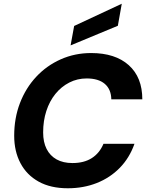

<svg xmlns="http://www.w3.org/2000/svg" viewBox="-20 -996 788 1028"><path d="M343 12Q251 12 187 -23.5Q123 -59 89.5 -122.5Q56 -186 56 -269Q56 -364 87 -444.5Q118 -525 174 -585Q230 -645 305.5 -678.5Q381 -712 468 -712Q597 -712 669.5 -647Q742 -582 742 -464H576Q575 -518 541 -547Q507 -576 444 -576Q394 -576 351 -554Q308 -532 276.5 -493Q245 -454 228 -401.5Q211 -349 211 -287Q211 -235 229.5 -198.5Q248 -162 283 -142.5Q318 -123 368 -123Q430 -123 471.5 -149.5Q513 -176 534 -226H700Q673 -150 621 -97Q569 -44 498 -16Q427 12 343 12ZM358 -753 377 -857 632 -976 611 -858Z"/></svg>

Font: DM Sans 24pt Black
Style: Italic
Weight: 900
Italic angle: -10°
Designer: Colophon Foundry, Jonny Pinhorn
Foundry: Colophon Foundry
Version: Version 4.004;gftools[0.9.30]